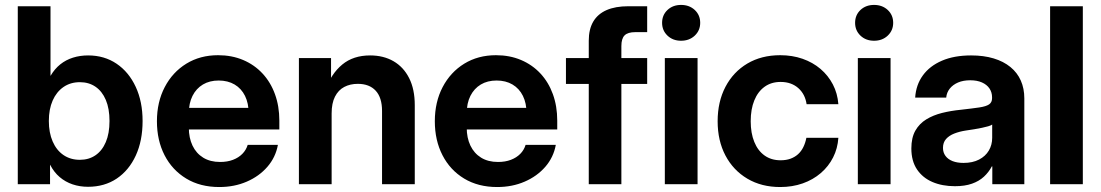

<svg xmlns="http://www.w3.org/2000/svg" viewBox="-20 -753 4500 785"><path d="M339.8 10.7Q306.2 10.7 276.6 0.7Q247.1 -9.3 223.9 -29.1Q200.7 -48.8 185.1 -79.1H184.6V0H52.7V-727.5H186.5V-443.4H187Q203.6 -471.7 226.6 -490Q249.5 -508.3 278.3 -517.3Q307.1 -526.4 340.3 -526.4Q406.7 -526.4 456.8 -492.4Q506.8 -458.5 534.9 -397.9Q563 -337.4 563 -258.3Q563 -177.7 535.2 -117.2Q507.3 -56.6 457.3 -22.9Q407.2 10.7 339.8 10.7ZM306.6 -99.6Q343.3 -99.6 370.4 -118.2Q397.5 -136.7 412.6 -172.1Q427.7 -207.5 427.7 -258.3Q427.7 -309.1 412.6 -344.5Q397.5 -379.9 370.4 -398.4Q343.3 -417 306.6 -417Q268.1 -417 239.5 -397.2Q210.9 -377.4 195.3 -342Q179.7 -306.6 179.7 -258.3Q179.7 -210.4 195.3 -174.6Q210.9 -138.7 239.5 -119.1Q268.1 -99.6 306.6 -99.6Z M876.5 11.7Q798.8 11.7 741.5 -22.9Q684.1 -57.6 652.8 -118.4Q621.6 -179.2 621.6 -257.3Q621.6 -335.9 653.6 -397Q685.5 -458 741.9 -492.7Q798.3 -527.3 871.6 -527.3Q927.7 -527.3 973.9 -507.8Q1020 -488.3 1053.2 -452.6Q1086.4 -417 1104.2 -367.9Q1122.1 -318.8 1122.1 -259.8V-223.6H671.9V-312H1056.6L996.6 -289.6Q996.6 -331.1 981.7 -361.1Q966.8 -391.1 939.2 -407.5Q911.6 -423.8 874 -423.8Q836.9 -423.8 809.6 -407.5Q782.2 -391.1 767.1 -361.1Q752 -331.1 752 -289.6V-231.4Q752 -189.5 767.1 -157.7Q782.2 -126 810.8 -108.4Q839.4 -90.8 879.9 -90.8Q909.7 -90.8 932.6 -99.6Q955.6 -108.4 970.9 -124Q986.3 -139.6 992.7 -160.6H1116.2Q1106.9 -109.9 1073.2 -71Q1039.6 -32.2 988.8 -10.3Q938 11.7 876.5 11.7Z M1335.9 -289.1V0H1202.1V-515.6H1333.5V-382.8H1309.1Q1334 -451.7 1379.2 -489Q1424.3 -526.4 1493.2 -526.4Q1547.9 -526.4 1588.9 -502.7Q1629.9 -479 1652.8 -433.6Q1675.8 -388.2 1675.8 -322.8V0H1542V-299.3Q1542 -354 1516.1 -382.1Q1490.2 -410.2 1442.9 -410.2Q1411.6 -410.2 1387.5 -397.5Q1363.3 -384.8 1349.6 -357.9Q1335.9 -331.1 1335.9 -289.1Z M2012.7 11.7Q1935.1 11.7 1877.7 -22.9Q1820.3 -57.6 1789.1 -118.4Q1757.8 -179.2 1757.8 -257.3Q1757.8 -335.9 1789.8 -397Q1821.8 -458 1878.2 -492.7Q1934.6 -527.3 2007.8 -527.3Q2064 -527.3 2110.1 -507.8Q2156.2 -488.3 2189.5 -452.6Q2222.7 -417 2240.5 -367.9Q2258.3 -318.8 2258.3 -259.8V-223.6H1808.1V-312H2192.9L2132.8 -289.6Q2132.8 -331.1 2117.9 -361.1Q2103 -391.1 2075.4 -407.5Q2047.9 -423.8 2010.3 -423.8Q1973.1 -423.8 1945.8 -407.5Q1918.5 -391.1 1903.3 -361.1Q1888.2 -331.1 1888.2 -289.6V-231.4Q1888.2 -189.5 1903.3 -157.7Q1918.5 -126 1947 -108.4Q1975.6 -90.8 2016.1 -90.8Q2045.9 -90.8 2068.8 -99.6Q2091.8 -108.4 2107.2 -124Q2122.6 -139.6 2128.9 -160.6H2252.4Q2243.2 -109.9 2209.5 -71Q2175.8 -32.2 2125 -10.3Q2074.2 11.7 2012.7 11.7Z M2626 -515.6V-409.7H2293.9V-515.6ZM2387.2 0V-586.9Q2387.2 -633.3 2405.5 -664.6Q2423.8 -695.8 2460 -711.7Q2496.1 -727.5 2549.3 -727.5Q2573.7 -727.5 2595.7 -727.5Q2617.7 -727.5 2626 -727.5V-621.6Q2620.1 -621.6 2604.2 -621.6Q2588.4 -621.6 2577.6 -621.6Q2546.9 -621.6 2533.7 -608.4Q2520.5 -595.2 2520.5 -564.5V0Z M2698.2 0V-515.6H2832V0ZM2764.6 -586.4Q2731 -586.4 2709 -607.4Q2687 -628.4 2687 -659.7Q2687 -691.4 2709 -712.2Q2731 -732.9 2764.6 -732.9Q2798.3 -732.9 2820.6 -712.2Q2842.8 -691.4 2842.8 -659.7Q2842.8 -628.4 2820.6 -607.4Q2798.3 -586.4 2764.6 -586.4Z M3169.9 11.7Q3093.3 11.7 3035.6 -22.5Q2978 -56.6 2946 -117.2Q2914.1 -177.7 2914.1 -257.3Q2914.1 -336.9 2946 -397.9Q2978 -459 3035.6 -493.2Q3093.3 -527.3 3169.9 -527.3Q3219.2 -527.3 3261.2 -512.7Q3303.2 -498 3334.7 -471.2Q3366.2 -444.3 3385.3 -407.7Q3404.3 -371.1 3407.7 -327.1H3277.8Q3274.9 -347.2 3266.4 -363.8Q3257.8 -380.4 3244.1 -392.6Q3230.5 -404.8 3212.4 -411.4Q3194.3 -418 3171.4 -418Q3133.3 -418 3106 -398.2Q3078.6 -378.4 3064 -342.5Q3049.3 -306.6 3049.3 -257.3Q3049.3 -208.5 3064 -172.6Q3078.6 -136.7 3106 -117.2Q3133.3 -97.7 3171.4 -97.7Q3194.3 -97.7 3212.2 -104.2Q3230 -110.8 3243.2 -122.8Q3256.3 -134.8 3264.6 -151.9Q3272.9 -168.9 3276.9 -189.5H3407.7Q3404.8 -146 3386.2 -109.4Q3367.7 -72.8 3335.9 -45.4Q3304.2 -18.1 3262 -3.2Q3219.7 11.7 3169.9 11.7Z M3487.3 0V-515.6H3621.1V0ZM3553.7 -586.4Q3520 -586.4 3498 -607.4Q3476.1 -628.4 3476.1 -659.7Q3476.1 -691.4 3498 -712.2Q3520 -732.9 3553.7 -732.9Q3587.4 -732.9 3609.6 -712.2Q3631.8 -691.4 3631.8 -659.7Q3631.8 -628.4 3609.6 -607.4Q3587.4 -586.4 3553.7 -586.4Z M3884.3 8.3Q3832.5 8.3 3792.5 -8.8Q3752.4 -25.9 3729.2 -60.3Q3706.1 -94.7 3706.1 -146Q3706.1 -189.9 3722.4 -218.8Q3738.8 -247.6 3767.1 -264.9Q3795.4 -282.2 3831.8 -291.3Q3868.2 -300.3 3908.2 -304.2Q3956.1 -309.6 3983.9 -313.7Q4011.7 -317.9 4023.9 -326.2Q4036.1 -334.5 4036.1 -351.6V-355Q4036.1 -375.5 4025.4 -391.4Q4014.6 -407.2 3994.6 -416Q3974.6 -424.8 3946.8 -424.8Q3918.5 -424.8 3897.2 -415.8Q3876 -406.7 3863.3 -390.9Q3850.6 -375 3848.6 -354H3721.7Q3725.1 -406.2 3753.2 -444.8Q3781.2 -483.4 3831.3 -504.9Q3881.3 -526.4 3950.2 -526.4Q4002 -526.4 4042.5 -514.2Q4083 -502 4111.1 -479Q4139.2 -456.1 4153.6 -423.6Q4168 -391.1 4168 -350.6V0H4037.1V-72.8H4035.2Q4022.5 -48.8 4002.7 -30.5Q3982.9 -12.2 3953.9 -2Q3924.8 8.3 3884.3 8.3ZM3919.4 -86.9Q3956.5 -86.9 3982.9 -100.6Q4009.3 -114.3 4022.9 -137.5Q4036.6 -160.6 4036.6 -189.5V-243.7Q4030.8 -239.7 4020 -236.6Q4009.3 -233.4 3994.9 -230.5Q3980.5 -227.5 3963.4 -224.6Q3946.3 -221.7 3928.2 -219.2Q3902.8 -215.3 3881.6 -207Q3860.4 -198.7 3847.9 -184.6Q3835.4 -170.4 3835.4 -148.4Q3835.4 -129.4 3845.7 -115.5Q3856 -101.6 3874.8 -94.2Q3893.6 -86.9 3919.4 -86.9Z M4407.2 -727.5V0H4273.4V-727.5Z"/></svg>

Font: Inter Cardless Display
Style: Bold
Weight: 700
Designer: Rasmus Andersson
Foundry: rsms
Version: Version 4.001;git-9221beed3